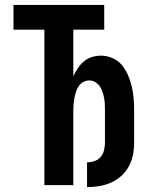

<svg xmlns="http://www.w3.org/2000/svg" viewBox="-20 -755 640 783"><path d="M335 8V-93Q350 -93 365 -98Q380 -103 390 -114.5Q400 -126 404 -141.5Q408 -157 408 -172V-305Q408 -317 407.5 -330Q407 -343 404.5 -355.5Q402 -368 398 -380.5Q394 -393 386.5 -403.5Q379 -414 368 -420.5Q357 -427 344 -427Q331 -427 319.5 -420.5Q308 -414 301 -403.5Q294 -393 290 -380.5Q286 -368 283.5 -355.5Q281 -343 280 -330Q279 -317 279 -305V0H161V-634H35V-735H405V-634H279V-444Q287 -461 297.5 -477Q308 -493 322.5 -505Q337 -517 355 -522.5Q373 -528 392 -528Q416 -528 439 -518Q462 -508 477.5 -489Q493 -470 502.5 -447.5Q512 -425 517.5 -401.5Q523 -378 525 -353.5Q527 -329 527 -305V-172Q527 -147 522 -122.5Q517 -98 505 -76Q493 -54 474 -37Q455 -20 432 -10Q409 0 384.5 4Q360 8 335 8Z"/></svg>

Font: Iosevka Fixed Extended
Style: Bold
Weight: 700
Width: 7
Monospace: yes
Designer: Belleve Invis
Foundry: Belleve Invis
Version: Version 24.1.1; ttfautohint (v1.8.4)